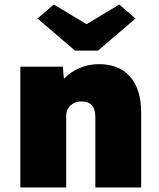

<svg xmlns="http://www.w3.org/2000/svg" viewBox="-20 -830 705 850"><path d="M70 0V-535H258L263 -481Q291 -511 331.5 -528.5Q372 -546 418 -546Q508 -546 556.5 -490Q605 -434 605 -330V0H402V-313Q402 -381 341 -381Q311 -381 292 -363Q273 -345 273 -318V0ZM312 -606 146 -748 218 -810 363 -723 508 -810 580 -748 414 -606Z"/></svg>

Font: Lexend Black
Style: Regular
Weight: 900
Designer: Bonnie Shaver-Troup, Thomas Jockin
Foundry: Lexend
Version: Version 1.007; ttfautohint (v1.8.3)